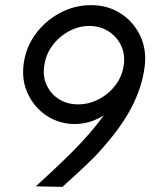

<svg xmlns="http://www.w3.org/2000/svg" viewBox="-20 -726 593 747"><path d="M334 -706Q399 -706 449 -674Q499 -642 525 -588Q551 -534 543 -468Q533 -385 488 -301Q443 -217 350 -118Q321 -89 287 -57.5Q253 -26 223 1L119 -1Q197 -71 264 -138Q331 -205 384 -277Q338 -249 291 -244.5Q244 -240 202 -255.5Q160 -271 128.5 -303Q97 -335 81 -379.5Q65 -424 72 -477Q80 -541 118 -593Q156 -645 213 -675.5Q270 -706 334 -706ZM328 -625Q286 -625 247.5 -604Q209 -583 183 -547.5Q157 -512 152 -468Q146 -427 162.5 -393Q179 -359 210.5 -339.5Q242 -320 284 -320Q327 -320 365.5 -340.5Q404 -361 430.5 -396.5Q457 -432 462 -477Q467 -518 449.5 -552Q432 -586 400 -605.5Q368 -625 328 -625Z"/></svg>

Font: Kulim Park
Style: Italic
Weight: 400
Italic angle: -8°
Designer: Noponies / Dale Sattler
Foundry: Noponies
Version: Version 1.000; ttfautohint (v1.8.3)